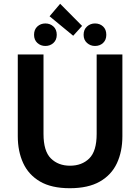

<svg xmlns="http://www.w3.org/2000/svg" viewBox="-20 -981 741 1015"><path d="M349 14Q252 14 191.5 -21.5Q131 -57 102.5 -119Q74 -181 74 -261V-693H210V-273Q210 -182 249 -143.5Q288 -105 350 -105Q413 -105 452 -143.5Q491 -182 491 -273V-693H627V-261Q627 -180 598 -118Q569 -56 507.5 -21Q446 14 349 14ZM367 -792 242 -895 298 -961 414 -844ZM220 -738Q195 -738 177.5 -754Q160 -770 160 -797Q160 -825 177.5 -841Q195 -857 220 -857Q245 -857 262.5 -841Q280 -825 280 -797Q280 -770 262.5 -754Q245 -738 220 -738ZM482 -738Q458 -738 440 -754Q422 -770 422 -797Q422 -825 440 -841Q458 -857 482 -857Q508 -857 525 -841Q542 -825 542 -797Q542 -770 525 -754Q508 -738 482 -738Z"/></svg>

Font: Ubuntu Sans
Style: Bold
Weight: 700
Designer: Dalton Maag Ltd
Foundry: Dalton Maag Ltd
Version: Version 1.006; ttfautohint (v1.8.4.7-5d5b)